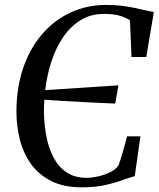

<svg xmlns="http://www.w3.org/2000/svg" viewBox="-20 -772 664 800"><path d="M321 8.5Q244 8.5 191.8 -18.5Q139.5 -45.5 108 -90.5Q76.5 -135.5 62.5 -191.5Q48.5 -247.5 48.5 -305.5Q48.5 -405.5 76.2 -487.5Q104 -569.5 154.5 -628.5Q205 -687.5 273.5 -719.5Q342 -751.5 423 -751.5Q458 -751.5 486.2 -748Q514.5 -744.5 538.5 -739.5Q562.5 -734.5 582.8 -729.8Q603 -725 621 -722L589.5 -534.5H528L521.5 -687.5Q506.5 -697.5 481.2 -705.8Q456 -714 412.5 -714Q358 -714 315.8 -688Q273.5 -662 243 -617Q212.5 -572 194 -515.2Q175.5 -458.5 168.5 -396.5L473.5 -416.5L460 -340.5Q437 -341.5 401.2 -343Q365.5 -344.5 324 -346.8Q282.5 -349 241 -351.5Q199.5 -354 165 -356.5Q164 -343 163.5 -329.8Q163 -316.5 163 -303Q164 -252.5 173.2 -204Q182.5 -155.5 202.8 -116.5Q223 -77.5 256.8 -54.2Q290.5 -31 341.5 -31Q362.5 -31 389 -37Q415.5 -43 439 -54.5Q462.5 -66 473.5 -82.5Q478 -94 482.8 -109.2Q487.5 -124.5 492.2 -141Q497 -157.5 501.5 -173.8Q506 -190 509.5 -204H565L541.5 -38Q521 -33 491 -21.8Q461 -10.5 419 -1Q377 8.5 321 8.5Z"/></svg>

Font: Merriweather 96pt
Style: Italic
Weight: 400
Italic angle: -7.8°
Version: Version 2.101